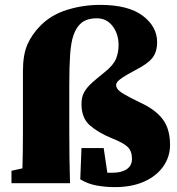

<svg xmlns="http://www.w3.org/2000/svg" viewBox="-20 -751 727 787"><path d="M27 0V-51L72 -61Q73 -98 73.5 -135.5Q74 -173 74 -210V-459Q74 -527 92.5 -569Q111 -611 147 -647Q191 -691 256 -711Q321 -731 390 -731Q506 -731 565 -686.5Q624 -642 624 -578Q624 -538 604.5 -513.5Q585 -489 534 -463Q500 -445 483.5 -434Q467 -423 461.5 -416Q456 -409 456 -402Q456 -395 461.5 -386.5Q467 -378 488.5 -365Q510 -352 558 -329Q618 -301 647.5 -261.5Q677 -222 677 -157Q677 -108 649 -68.5Q621 -29 570.5 -6.5Q520 16 450 16Q413 16 376.5 9.5Q340 3 309 -16L314 -144H405L420 -43Q425 -43 430.5 -43Q436 -43 442 -43Q478 -43 499.5 -57.5Q521 -72 521 -100Q521 -132 503 -149Q485 -166 439 -184Q383 -207 348.5 -237Q314 -267 314 -325Q314 -354 325.5 -374Q337 -394 358.5 -413Q380 -432 410 -456Q445 -484 455.5 -510Q466 -536 466 -566Q466 -612 441.5 -644Q417 -676 377 -676Q332 -676 308 -652Q291 -635 281 -606Q271 -577 267.5 -528.5Q264 -480 264 -404V-210Q264 -105 267 0Z"/></svg>

Font: Source Serif 4 Black
Style: Regular
Weight: 900
Designer: Frank Grießhammer
Foundry: Adobe
Version: Version 4.005;hotconv 1.1.0;makeotfexe 2.6.0